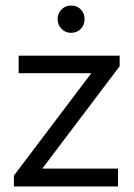

<svg xmlns="http://www.w3.org/2000/svg" viewBox="-20 -670 482 690"><path d="M30 -39 327 -432H410L113 -39ZM30 0V-39L91 -64H404V0ZM47 -407V-470H410V-432L344 -407ZM235 -552Q215 -552 201 -566.5Q187 -581 187 -601Q187 -622 201 -636Q215 -650 235 -650Q257 -650 270.5 -636Q284 -622 284 -601Q284 -581 270.5 -566.5Q257 -552 235 -552Z"/></svg>

Font: Outfit Thin Light
Style: Regular
Weight: 300
Version: Version 1.100;gftools[0.9.27]